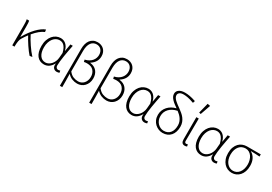

<svg xmlns="http://www.w3.org/2000/svg" viewBox="36 -1832 4369 3087"><g transform="rotate(30 2220.5 -288.5)"><path d="M418 7Q395 -18 370 -51.5Q345 -85 320.5 -121.5Q296 -158 273.5 -195.5Q251 -233 233 -267Q199 -222 168 -172Q148 -143 141.5 -104Q135 -65 134 -23V0H92V-358Q92 -387 91 -419Q90 -451 84 -480H128Q133 -463 134.5 -433Q136 -403 136 -372V-185H140Q170 -239 206 -289Q242 -339 281 -380.5Q320 -422 360 -451Q400 -480 436 -492L441 -449Q399 -433 353.5 -395.5Q308 -358 260 -301Q278 -265 301.5 -225.5Q325 -186 352 -146Q379 -106 408 -68.5Q437 -31 466 0Z M683 12Q643 12 610 -3Q577 -18 553 -48Q529 -78 516 -123Q503 -168 503 -228Q503 -291 520 -340Q537 -389 566 -423Q595 -457 633 -474.5Q671 -492 712 -492Q736 -492 760 -484.5Q784 -477 805 -460Q826 -443 843 -415.5Q860 -388 869 -348H872L895 -480H939Q929 -429 918.5 -374Q908 -319 899.5 -265.5Q891 -212 885.5 -164Q880 -116 880 -80Q880 -56 894 -41.5Q908 -27 928 -27Q937 -27 946 -29.5Q955 -32 963 -35L971 1Q963 5 951 8.5Q939 12 922 12Q884 12 860.5 -15Q837 -42 845 -96H842Q783 12 683 12ZM689 -27Q717 -27 744.5 -41Q772 -55 793.5 -79.5Q815 -104 829 -136Q843 -168 846 -204L854 -298Q842 -348 825.5 -378.5Q809 -409 790 -425.5Q771 -442 751 -447.5Q731 -453 713 -453Q681 -453 651.5 -438Q622 -423 599.5 -394.5Q577 -366 563 -324Q549 -282 549 -228Q549 -135 586 -81Q623 -27 689 -27Z M1080 180V-506Q1080 -555 1091 -596Q1102 -637 1124.5 -667Q1147 -697 1181 -714Q1215 -731 1261 -731Q1293 -731 1322.5 -720.5Q1352 -710 1374.5 -689Q1397 -668 1410.5 -637Q1424 -606 1424 -564Q1424 -507 1396.5 -462.5Q1369 -418 1319 -387V-383Q1400 -374 1443.5 -322Q1487 -270 1487 -189Q1487 -143 1472 -106Q1457 -69 1431.5 -42.5Q1406 -16 1372 -2Q1338 12 1301 12Q1252 12 1205.5 -6Q1159 -24 1121 -66Q1123 -3 1123.5 56.5Q1124 116 1124 180ZM1296 -27Q1326 -27 1352.5 -38.5Q1379 -50 1398.5 -71.5Q1418 -93 1429.5 -123Q1441 -153 1441 -191Q1441 -260 1401 -305.5Q1361 -351 1279 -351Q1251 -351 1223 -345L1214 -383Q1258 -393 1289.5 -412Q1321 -431 1341 -456Q1361 -481 1370 -508.5Q1379 -536 1379 -562Q1379 -595 1369.5 -619.5Q1360 -644 1344 -660.5Q1328 -677 1307 -685Q1286 -693 1262 -693Q1199 -693 1161.5 -643Q1124 -593 1123 -493V-112Q1162 -62 1207 -44.5Q1252 -27 1296 -27Z M1624 180V-506Q1624 -555 1635 -596Q1646 -637 1668.5 -667Q1691 -697 1725 -714Q1759 -731 1805 -731Q1837 -731 1866.5 -720.5Q1896 -710 1918.5 -689Q1941 -668 1954.5 -637Q1968 -606 1968 -564Q1968 -507 1940.5 -462.5Q1913 -418 1863 -387V-383Q1944 -374 1987.5 -322Q2031 -270 2031 -189Q2031 -143 2016 -106Q2001 -69 1975.5 -42.5Q1950 -16 1916 -2Q1882 12 1845 12Q1796 12 1749.5 -6Q1703 -24 1665 -66Q1667 -3 1667.5 56.5Q1668 116 1668 180ZM1840 -27Q1870 -27 1896.5 -38.5Q1923 -50 1942.5 -71.5Q1962 -93 1973.5 -123Q1985 -153 1985 -191Q1985 -260 1945 -305.5Q1905 -351 1823 -351Q1795 -351 1767 -345L1758 -383Q1802 -393 1833.5 -412Q1865 -431 1885 -456Q1905 -481 1914 -508.5Q1923 -536 1923 -562Q1923 -595 1913.5 -619.5Q1904 -644 1888 -660.5Q1872 -677 1851 -685Q1830 -693 1806 -693Q1743 -693 1705.5 -643Q1668 -593 1667 -493V-112Q1706 -62 1751 -44.5Q1796 -27 1840 -27Z M2311 12Q2271 12 2238 -3Q2205 -18 2181 -48Q2157 -78 2144 -123Q2131 -168 2131 -228Q2131 -291 2148 -340Q2165 -389 2194 -423Q2223 -457 2261 -474.5Q2299 -492 2340 -492Q2364 -492 2388 -484.5Q2412 -477 2433 -460Q2454 -443 2471 -415.5Q2488 -388 2497 -348H2500L2523 -480H2567Q2557 -429 2546.5 -374Q2536 -319 2527.5 -265.5Q2519 -212 2513.5 -164Q2508 -116 2508 -80Q2508 -56 2522 -41.5Q2536 -27 2556 -27Q2565 -27 2574 -29.5Q2583 -32 2591 -35L2599 1Q2591 5 2579 8.5Q2567 12 2550 12Q2512 12 2488.5 -15Q2465 -42 2473 -96H2470Q2411 12 2311 12ZM2317 -27Q2345 -27 2372.5 -41Q2400 -55 2421.5 -79.5Q2443 -104 2457 -136Q2471 -168 2474 -204L2482 -298Q2470 -348 2453.5 -378.5Q2437 -409 2418 -425.5Q2399 -442 2379 -447.5Q2359 -453 2341 -453Q2309 -453 2279.5 -438Q2250 -423 2227.5 -394.5Q2205 -366 2191 -324Q2177 -282 2177 -228Q2177 -135 2214 -81Q2251 -27 2317 -27Z M2886 12Q2848 12 2810.5 -3Q2773 -18 2743.5 -45.5Q2714 -73 2696 -113.5Q2678 -154 2678 -205Q2678 -251 2694 -290Q2710 -329 2737.5 -359.5Q2765 -390 2803 -411.5Q2841 -433 2886 -444Q2856 -465 2828.5 -486Q2801 -507 2779.5 -529.5Q2758 -552 2745.5 -576.5Q2733 -601 2733 -629Q2733 -649 2741.5 -667.5Q2750 -686 2768 -700Q2786 -714 2813.5 -722.5Q2841 -731 2880 -731Q2922 -731 2969.5 -722.5Q3017 -714 3083 -692L3070 -652Q3001 -677 2956.5 -685.5Q2912 -694 2878 -694Q2825 -694 2801.5 -674Q2778 -654 2778 -629Q2778 -606 2790 -585.5Q2802 -565 2822 -545.5Q2842 -526 2869.5 -506Q2897 -486 2927 -464Q2957 -442 2986 -418Q3015 -394 3037.5 -364.5Q3060 -335 3074 -299Q3088 -263 3088 -217Q3088 -166 3074.5 -123.5Q3061 -81 3035 -51Q3009 -21 2971.5 -4.5Q2934 12 2886 12ZM2886 -27Q2927 -27 2956.5 -41.5Q2986 -56 3005.5 -81.5Q3025 -107 3034 -141Q3043 -175 3043 -215Q3043 -250 3033 -279Q3023 -308 3006.5 -332.5Q2990 -357 2968 -378Q2946 -399 2921 -418Q2827 -398 2775 -342Q2723 -286 2723 -207Q2723 -166 2736.5 -133Q2750 -100 2773 -76.5Q2796 -53 2825 -40Q2854 -27 2886 -27Z M3298 12Q3233 12 3233 -70V-480H3278Q3275 -270 3275 -64Q3275 -45 3283 -36Q3291 -27 3304 -27Q3315 -27 3333 -33L3340 3Q3332 7 3322 9.5Q3312 12 3298 12ZM3235 -567 3283 -757 3334 -747 3268 -559Z M3603 12Q3563 12 3530 -3Q3497 -18 3473 -48Q3449 -78 3436 -123Q3423 -168 3423 -228Q3423 -291 3440 -340Q3457 -389 3486 -423Q3515 -457 3553 -474.5Q3591 -492 3632 -492Q3656 -492 3680 -484.5Q3704 -477 3725 -460Q3746 -443 3763 -415.5Q3780 -388 3789 -348H3792L3815 -480H3859Q3849 -429 3838.5 -374Q3828 -319 3819.5 -265.5Q3811 -212 3805.5 -164Q3800 -116 3800 -80Q3800 -56 3814 -41.5Q3828 -27 3848 -27Q3857 -27 3866 -29.5Q3875 -32 3883 -35L3891 1Q3883 5 3871 8.5Q3859 12 3842 12Q3804 12 3780.5 -15Q3757 -42 3765 -96H3762Q3703 12 3603 12ZM3609 -27Q3637 -27 3664.5 -41Q3692 -55 3713.5 -79.5Q3735 -104 3749 -136Q3763 -168 3766 -204L3774 -298Q3762 -348 3745.5 -378.5Q3729 -409 3710 -425.5Q3691 -442 3671 -447.5Q3651 -453 3633 -453Q3601 -453 3571.5 -438Q3542 -423 3519.5 -394.5Q3497 -366 3483 -324Q3469 -282 3469 -228Q3469 -135 3506 -81Q3543 -27 3609 -27Z M4171 12Q4129 12 4091.5 -4Q4054 -20 4025.5 -51.5Q3997 -83 3980 -129Q3963 -175 3963 -235Q3963 -299 3980.5 -345Q3998 -391 4027 -421Q4056 -451 4094 -465.5Q4132 -480 4173 -480H4429V-439Q4387 -442 4348.5 -444Q4310 -446 4268 -446V-442Q4318 -414 4346 -361Q4374 -308 4374 -232Q4374 -173 4358 -128Q4342 -83 4314 -51.5Q4286 -20 4249.5 -4Q4213 12 4171 12ZM4171 -27Q4205 -27 4234 -41.5Q4263 -56 4284 -83Q4305 -110 4317 -148.5Q4329 -187 4329 -234Q4329 -274 4318.5 -311.5Q4308 -349 4288 -378Q4268 -407 4239 -424Q4210 -441 4173 -441Q4139 -441 4109 -428Q4079 -415 4057 -389Q4035 -363 4022 -324.5Q4009 -286 4009 -235Q4009 -188 4021.5 -149.5Q4034 -111 4056 -84Q4078 -57 4107.5 -42Q4137 -27 4171 -27Z"/></g></svg>

Font: hySource Sans Pro Light
Style: Regular
Weight: 300
Designer: Paul D. Hunt
Foundry: Adobe Systems Incorporated
Version: Version 2.021;PS 2.000;hotconv 1.0.86;makeotf.lib2.5.63406